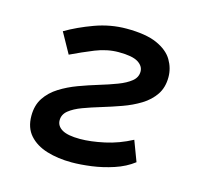

<svg xmlns="http://www.w3.org/2000/svg" viewBox="-84 -618 754 719"><g transform="rotate(15 293.0 -258.5)"><path d="M252 9.8Q198.7 9.8 155.5 -3.4Q112.3 -16.6 86.9 -45.2Q61.5 -73.7 61.5 -120.1Q61.5 -161.1 80.6 -189.7Q99.6 -218.3 131.1 -238Q162.6 -257.8 200.2 -271.7Q237.8 -285.6 275.1 -296.9Q312.5 -308.1 344 -320.1Q375.5 -332 394.5 -347.4Q413.6 -362.8 413.6 -385.3Q413.6 -406.7 391.4 -420.7Q369.1 -434.6 316.4 -434.6Q271.5 -434.6 226.1 -416.3Q180.7 -397.9 137.2 -377L93.3 -456.1Q139.6 -483.4 199.7 -505.4Q259.8 -527.3 321.8 -527.3Q397 -527.3 440.2 -508.1Q483.4 -488.8 501.7 -457.8Q520 -426.8 520 -392.1Q520 -352.1 501 -324Q481.9 -295.9 450.4 -276.6Q418.9 -257.3 381.3 -243.9Q343.8 -230.5 306.4 -219.2Q269 -208 237.5 -196.3Q206.1 -184.6 187 -169.2Q168 -153.8 168 -131.3Q168 -108.9 189.9 -95.9Q211.9 -83 259.3 -83Q300.3 -83 353.5 -94.5Q406.7 -106 457 -132.8L486.8 -53.7Q455.1 -29.3 412.8 -15.4Q370.6 -1.5 328.1 4.2Q285.6 9.8 252 9.8Z"/></g></svg>

Font: Cascadia Code PL
Style: Italic
Weight: 400
Italic angle: -10°
Monospace: yes
Designer: Aaron Bell
Foundry: Saja Typeworks
Version: Version 2404.023